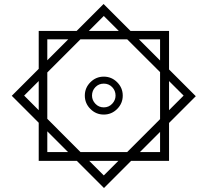

<svg xmlns="http://www.w3.org/2000/svg" viewBox="-20 -742 1039 962"><path d="M501 200 39 -262 499 -722 961 -260ZM500 137 900 -263 500 -662 101 -263ZM174 64V-587H827V64ZM217 20H782V-545H217ZM500 -168Q461 -168 433 -196Q405 -224 405 -263Q405 -302 433 -330Q461 -358 500 -358Q539 -358 567 -330Q595 -302 595 -263Q595 -224 567 -196Q539 -168 500 -168ZM500 -204Q525 -204 542 -222Q559 -240 559 -263Q559 -288 542 -305.5Q525 -323 500 -323Q475 -323 458 -305.5Q441 -288 441 -263Q441 -240 458 -222Q475 -204 500 -204Z"/></svg>

Font: Farlight84_Sys_V01
Style: Bold
Weight: 700
Designer: Monotype Design Team, Nadine Chahine and Nizar Qandah
Foundry: Monotype Imaging Inc.
Version: Version 2.004;October 31, 2024;FontCreator 14.0.0.2814 64-bi